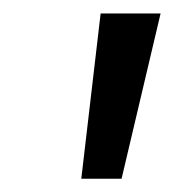

<svg xmlns="http://www.w3.org/2000/svg" viewBox="-20 -732 259 286"><path d="M161.1 -465.8H101.1L129.9 -711.9H219.2Z"/></svg>

Font: Creato Display
Style: Italic
Weight: 400
Italic angle: -10°
Version: Version 1.000